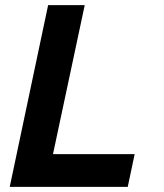

<svg xmlns="http://www.w3.org/2000/svg" viewBox="-20 -730 640 750"><path d="M18 0 168 -710H311L187 -128H506L479 0Z"/></svg>

Font: Geist Mono
Style: Bold Italic
Weight: 700
Italic angle: -12°
Monospace: yes
Designer: Basement.studio, Andrés Briganti, Mateo Zaragoza
Foundry: Basement.studio, Vercel, Andrés Briganti, Guido Ferreyra, Mateo Zaragoza
Version: Version 1.500; ttfautohint (v1.8.4.7-5d5b)